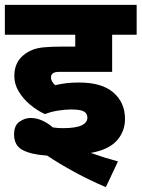

<svg xmlns="http://www.w3.org/2000/svg" viewBox="-20 -642 583 791"><path d="M274 -191Q249 -191 220 -186.5Q191 -182 165 -172Q134 -186 105 -210Q76 -234 57.5 -264.5Q39 -295 39 -329Q39 -384 77 -415Q93 -428 112 -436Q131 -444 160 -447Q189 -450 234 -450H290V-499H0V-622H543V-499H442V-346H229Q215 -346 208.5 -344.5Q202 -343 198 -340Q190 -334 190 -323Q190 -314 194.5 -306.5Q199 -299 207 -291Q228 -296 251 -299Q274 -302 306 -302Q400 -302 447.5 -260.5Q495 -219 495 -152Q495 -100 461 -62.5Q427 -25 354 -12Q410 8 466 23L416 129Q350 101 287.5 67Q225 33 174 -1Q110 -5 74 -23.5Q38 -42 38 -88Q38 -125 60 -140.5Q82 -156 106 -156Q152 -156 198 -117Q219 -114 238 -114Q292 -114 316 -125.5Q340 -137 340 -157Q340 -174 326 -182.5Q312 -191 274 -191Z"/></svg>

Font: Noto Sans ExtraBold
Style: Italic
Weight: 800
Italic angle: -12°
Designer: Monotype Design Team
Foundry: Monotype Imaging Inc.
Version: Version 2.013; ttfautohint (v1.8.4.7-5d5b)